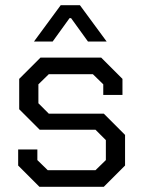

<svg xmlns="http://www.w3.org/2000/svg" viewBox="-20 -720 552 740"><path d="M50 -82V-144H124V-103L164 -64H348L388 -103V-180L348 -220H133L54 -299V-416L136 -498H370L452 -416V-354H378V-395L338 -434H168L128 -395V-322L168 -282H380L462 -200V-82L380 0H132ZM214 -700H288L391 -560H319L254 -650H248L183 -560H111Z"/></svg>

Font: Chakra Petch
Style: Regular
Weight: 400
Designer: Katatrad Aksorn Co.,Ltd.
Foundry: Cadson Demak Co.,Ltd.
Version: Version 1.000; ttfautohint (v1.6)